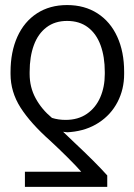

<svg xmlns="http://www.w3.org/2000/svg" viewBox="-20 -558 529 756"><path d="M78.1 177.7V118.2H299.8Q281.7 97.2 246.8 62.5Q211.9 27.8 178.7 -2.9Q100.1 -72.8 60.8 -134.5Q21.5 -196.3 21.5 -266.6V-274.4Q21.5 -353.5 48.3 -413.1Q75.2 -472.7 125.5 -505.4Q175.8 -538.1 244.1 -538.1Q313 -538.1 363.8 -505.4Q414.6 -472.7 441.7 -413.3Q468.8 -354 468.8 -275.4V-266.6Q468.8 -206.5 442.9 -156.5Q417 -106.4 369.1 -75.2Q321.3 -43.9 257.8 -38.1L245.1 -37.1Q242.2 -37.1 228.5 -39.1Q242.2 -25.4 271.5 2Q357.4 82.5 402.3 132.8V177.7ZM244.1 -475.6Q196.3 -475.6 163.1 -450.4Q129.9 -425.3 113.3 -380.1Q96.7 -335 96.7 -274.4V-266.6Q96.7 -214.4 120.4 -170.9Q144 -127.4 184.6 -93.8Q209.5 -85.9 238.3 -85.9Q287.6 -85.9 322.3 -109.9Q356.9 -133.8 374.8 -174.8Q392.6 -215.8 392.6 -266.6V-274.4Q392.6 -334.5 376 -379.9Q359.4 -425.3 326.2 -450.4Q293 -475.6 244.1 -475.6Z"/></svg>

Font: Pretendard Light
Style: Regular
Weight: 300
Designer: Base glyphs from Inter by Rasmus Andersson; Hangeul glyphs from Noto Sans CJK(Source Han Sans) by Jang Soo-young and Kan
Foundry: Kil Hyung-jin
Version: Version 1.309